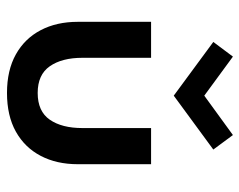

<svg xmlns="http://www.w3.org/2000/svg" viewBox="-90 -600 702 563"><g transform="rotate(90 261.5 -319.0)"><path d="M150 -209Q150 -149 174.8 -113.5Q199.5 -78 253 -78Q307 -78 331.5 -113.5Q356 -149 356 -209V-410.5H462V-195.5Q462 -133.5 437.5 -86.8Q413 -40 366.5 -14Q320 12 253 12Q186.5 12 140 -14Q93.5 -40 69 -86.8Q44.5 -133.5 44.5 -195.5V-410.5H150ZM261 -477 103.5 -593 146.5 -650.5 261 -566.5 376.5 -650.5 419 -593Z"/></g></svg>

Font: League Spartan Medium
Style: Regular
Weight: 500
Foundry: The League of Moveable Type
Version: Version 2.002